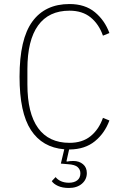

<svg xmlns="http://www.w3.org/2000/svg" viewBox="-20 -730 640 953"><path d="M325 -677Q222 -677 169 -603.5Q116 -530 116 -387V-311Q116 -168 169 -94.5Q222 -21 325 -21Q389 -21 430 -54.5Q471 -88 491 -145L523 -132Q500 -69 451 -29Q402 11 326 12H323L310 70L312 72Q327 69 344 69Q373 69 392 85Q411 101 411 129Q411 161 386.5 182Q362 203 322 203Q290 203 268 193Q246 183 237 169L256 149Q266 162 283 169.5Q300 177 322 177Q348 177 363.5 165Q379 153 379 130Q379 112 365.5 99.5Q352 87 317 85L282 82L299 11Q190 2 133.5 -84.5Q77 -171 77 -349Q77 -536 140.5 -623Q204 -710 325 -710Q402 -710 451 -669.5Q500 -629 523 -566L491 -553Q471 -610 430 -643.5Q389 -677 325 -677Z"/></svg>

Font: IBM Plex Mono ExtLt
Style: Regular
Weight: 200
Monospace: yes
Designer: Mike Abbink, Paul van der Laan, Pieter van Rosmalen
Foundry: Bold Monday
Version: Version 2.3